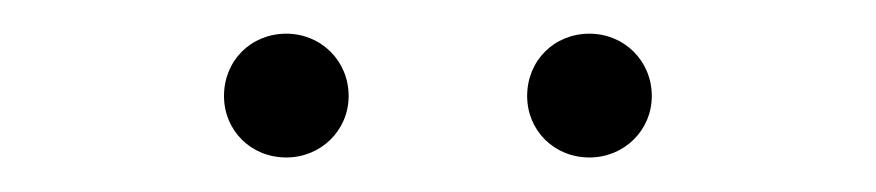

<svg xmlns="http://www.w3.org/2000/svg" viewBox="-20 -927 520 114"><path d="M330 -833.5C350.5 -833.5 367 -849.5 367 -870C367 -891 350.5 -907 330 -907C309 -907 293 -891 293 -870C293 -849.5 309 -833.5 330 -833.5ZM150 -833.5C170.5 -833.5 187 -849.5 187 -870C187 -891 170.5 -907 150 -907C129 -907 113 -891 113 -870C113 -849.5 129 -833.5 150 -833.5Z"/></svg>

Font: Hauora ExtraLight
Style: Regular
Weight: 200
Designer: Mikhail Sharanda
Foundry: WCYS & Co.
Version: Version 1.010